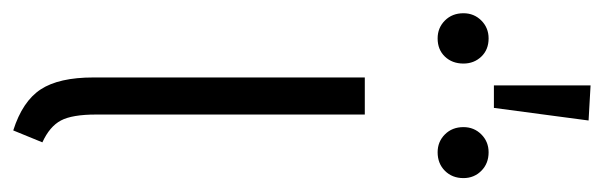

<svg xmlns="http://www.w3.org/2000/svg" viewBox="-339 -573 912 290"><g transform="rotate(90 117.0 -428.0)"><path d="M145 -117Q145 -81 154 -64Q163 -47 187 -36L169 8Q125 -6 107 -33.5Q89 -61 89 -113V-523H145ZM154 -861 135 -718H101V-864ZM68 -672Q68 -655 57.5 -644Q47 -633 30 -633Q14 -633 3 -644Q-8 -655 -8 -672Q-8 -688 3 -699Q14 -710 30 -710Q47 -710 57.5 -699Q68 -688 68 -672ZM241 -672Q241 -655 230 -644Q219 -633 202 -633Q186 -633 175 -644Q164 -655 164 -672Q164 -688 175 -699Q186 -710 202 -710Q219 -710 230 -699Q241 -688 241 -672Z"/></g></svg>

Font: Fira Sans Condensed Light
Style: Regular
Weight: 300
Width: 3
Designer: bBox Type GmbH & Carrois Corporate GbR & Edenspiekermann AG
Foundry: bBox Type GmbH & Carrois Corporate GbR & Edenspiekermann AG
Version: Version 4.301